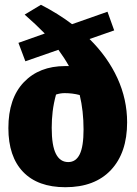

<svg xmlns="http://www.w3.org/2000/svg" viewBox="-20 -769 573 802"><path d="M253 13Q138 13 76.5 -51Q15 -115 15 -234Q15 -358 79.5 -425.5Q144 -493 252 -493Q260 -493 268 -493Q249 -527 224 -561L86 -513L57 -590L167 -629Q130 -667 83 -708L151 -749Q223 -712 281 -668L429 -720L457 -642L354 -606Q430 -531 470.5 -442.5Q511 -354 511 -258Q511 -131 443.5 -59Q376 13 253 13ZM196 -235Q196 -161 213.5 -126.5Q231 -92 265 -92Q297 -92 313 -124.5Q329 -157 329 -228Q329 -306 313 -372Q283 -380 250 -380Q241 -380 232 -378.5Q223 -377 214 -374Q204 -337 200 -303.5Q196 -270 196 -235Z"/></svg>

Font: Piazzolla ExtraBold
Style: Regular
Weight: 800
Designer: Juan Pablo del Peral
Foundry: Huerta Tipografica
Version: Version 1.330